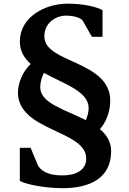

<svg xmlns="http://www.w3.org/2000/svg" viewBox="-20 -885 695 1035"><path d="M86.9 -88.4V90.3C116.2 107.4 217.3 129.4 317.9 129.4C456.5 129.4 579.1 80.6 579.1 -70.3C579.1 -120.6 554.7 -158.2 518.6 -189C552.2 -225.6 574.2 -283.7 574.2 -341.3C575.2 -559.6 218.3 -543 219.2 -688.5C219.2 -769.5 290.5 -800.8 333.5 -800.8C379.4 -800.8 412.6 -789.6 425.3 -774.4L475.6 -686.5H532.7V-830.1C502.9 -847.2 434.6 -865.2 343.8 -865.2C226.1 -865.2 86.9 -795.9 86.9 -660.6C86.9 -609.9 110.8 -571.3 146 -540C105.5 -504.4 76.7 -439.5 76.7 -386.7C76.7 -177.2 444.8 -184.6 444.8 -30.3C444.8 37.1 380.9 60.5 318.4 60.5C270 60.5 216.3 53.7 185.5 9.3L145 -88.4ZM196.8 -414.6C196.8 -442.4 205.6 -470.7 216.8 -492.2C323.7 -432.6 458 -394 458 -301.3C458 -282.2 451.2 -257.3 442.9 -237.3C333 -293.5 196.8 -327.6 196.8 -414.6Z"/></svg>

Font: Merriweather
Style: Bold
Weight: 700
Designer: Eben Sorkin ( eben@eyebytes.com )
Foundry: Sorkin Type Co.
Version: Version 1.003